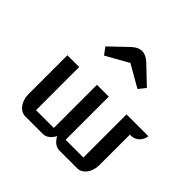

<svg xmlns="http://www.w3.org/2000/svg" viewBox="-213 -1123 1344 1344"><g transform="rotate(45 459.0 -451.0)"><path d="M115.7 -124C115.7 -55.7 157.7 0 209 0H384.3C416 0 446.8 -23.4 465.3 -60.5C483.9 -23.4 514.6 0 546.4 0H724.6C775.9 0 817.9 -55.7 817.9 -124V-427.7H832C875 -427.7 912.6 -465.3 917.5 -511.2H701.2V-84H525.4V-511.2H408.2V-84H232.4V-511.2H115.7ZM298.8 -690.9C354 -721.7 411.6 -754.9 465.8 -784.7L629.9 -690.9C645.5 -711.4 654.8 -721.7 670.9 -742.7L541.5 -866.2C515.1 -891.6 488.3 -902.3 465.8 -902.3C440.4 -902.3 415.5 -891.1 389.2 -866.2L259.8 -742.7C273.4 -723.6 284.7 -710.9 298.8 -690.9Z"/></g></svg>

Font: Atomic Age
Style: Regular
Weight: 400
Designer: James Grieshaber
Foundry: James Grieshaber
Version: Version 1.002